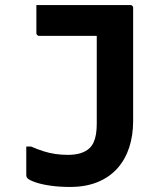

<svg xmlns="http://www.w3.org/2000/svg" viewBox="-20 -720 640 760"><path d="M248 -107Q277 -107 298.5 -113.5Q320 -120 335 -134Q345 -144 351 -157.5Q357 -171 360 -189Q363 -207 363 -230Q363 -273 363 -317Q363 -361 363 -408Q363 -455 363 -504Q363 -553 363 -605L383 -559L345 -601L391 -578Q359 -578 327 -578Q295 -578 263 -578Q231 -578 199 -578Q167 -578 135 -578Q132 -578 129.5 -579.5Q127 -581 125.5 -583.5Q124 -586 124 -589Q124 -618 124 -644.5Q124 -671 124 -700Q170 -700 217 -700Q264 -700 310 -700Q356 -700 403 -700Q450 -700 496 -700Q500 -700 502 -698.5Q504 -697 505.5 -695Q507 -693 507 -689Q507 -633 507 -577Q507 -521 507 -465Q507 -409 507 -353Q507 -297 507 -241Q507 -184 491.5 -136.5Q476 -89 445 -54Q414 -19 367 0.5Q320 20 257 20Q215 20 180 15Q145 10 121.5 2Q98 -6 89 -14Q87 -16 86 -18Q85 -20 84.5 -22.5Q84 -25 84 -28Q84 -56 84 -82.5Q84 -109 84 -140H103Q128 -129 151.5 -121.5Q175 -114 199 -110.5Q223 -107 248 -107Z"/></svg>

Font: RecMonoLinear Nerd Font Mono
Style: Bold
Weight: 700
Monospace: yes
Version: Version 1.085; ttfautohint (v1.8.4.7-5d5b);Nerd Fonts 3.2.1